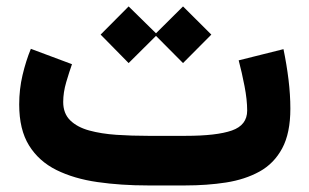

<svg xmlns="http://www.w3.org/2000/svg" viewBox="-20 -566 944 586"><path d="M544.9 0H432.1Q349.1 0 277.6 -10.3Q206.1 -20.5 152.3 -47.1Q98.6 -73.7 68.6 -122.1Q38.6 -170.4 38.6 -247.1Q38.6 -293.5 48.8 -336.9Q59.1 -380.4 74.2 -417L199.7 -370.1Q191.4 -346.7 182.1 -315.2Q172.9 -283.7 172.9 -254.9Q172.9 -219.7 194.3 -198.7Q215.8 -177.7 252.4 -167.7Q289.1 -157.7 335.4 -154.5Q381.8 -151.4 432.1 -151.4H546.4Q641.1 -151.4 687.7 -167.7Q734.4 -184.1 734.4 -228.5Q734.4 -261.7 726.3 -303.2Q718.3 -344.7 708.5 -381.8L845.2 -416Q855 -368.7 860.6 -322.8Q866.2 -276.9 866.2 -234.4Q866.2 -159.7 841.3 -113.3Q816.4 -66.9 772.2 -42.5Q728 -18.1 669.9 -9Q611.8 0 544.9 0ZM372.6 -546.4 456.1 -464.4 538.6 -546.4 625 -460.4 538.6 -373.5 456.1 -456.5 372.6 -373.5 287.1 -460.4Z"/></svg>

Font: Vazirmatn UI Black
Style: Regular
Weight: 900
Designer: Saber Rastikerdar
Foundry: Saber Rastikerdar
Version: Version 33.003